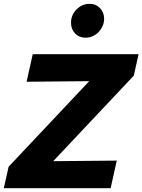

<svg xmlns="http://www.w3.org/2000/svg" viewBox="-47 -983 744 1003"><path d="M-27 0 -2 -112 419 -559 92 -556 124 -700H677L652 -588L231 -141L563 -144L531 0ZM401 -786Q367 -786 345.5 -808Q324 -830 324 -864Q324 -905 353 -934Q382 -963 422 -963Q454 -963 475.5 -940.5Q497 -918 497 -885Q497 -859 483.5 -836Q470 -813 448 -799.5Q426 -786 401 -786Z"/></svg>

Font: Red Hat Text
Style: Bold Italic
Weight: 700
Italic angle: -12°
Designer: Pentagram, MCKL
Foundry: Pentagram, MCKL
Version: Version 1.023; ttfautohint (v1.8.3)